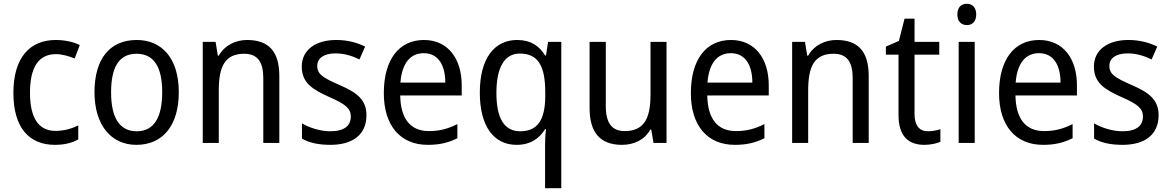

<svg xmlns="http://www.w3.org/2000/svg" viewBox="-20 -758 6204 1018"><path d="M271 10C321 10 362 0 395 -19V-93C360 -76 321 -64 274 -64C184 -64 139 -134 139 -266C139 -401 184 -471 277 -471C308 -471 347 -460 376 -448L403 -519C372 -535 325 -546 276 -546C140 -546 51 -455 51 -265C51 -78 137 10 271 10Z M928 -269C928 -448 839 -546 705 -546C562 -546 481 -446 481 -269C481 -95 569 10 703 10C845 10 928 -95 928 -269ZM569 -269C569 -400 610 -473 704 -473C798 -473 840 -400 840 -269C840 -138 798 -62 705 -62C611 -62 569 -138 569 -269Z M1290 -546C1229 -546 1171 -518 1140 -463H1135L1123 -536H1055V0H1140V-278C1140 -408 1174 -473 1275 -473C1345 -473 1376 -430 1376 -345V0H1461V-355C1461 -487 1403 -546 1290 -546Z M1923 -147C1923 -231 1870 -268 1781 -307C1692 -346 1662 -364 1662 -409C1662 -449 1697 -475 1759 -475C1804 -475 1847 -462 1886 -443L1916 -511C1871 -533 1821 -546 1763 -546C1654 -546 1580 -494 1580 -405C1580 -319 1636 -284 1727 -243C1815 -205 1840 -181 1840 -140C1840 -92 1806 -62 1732 -62C1676 -62 1618 -82 1581 -104V-23C1618 -2 1666 10 1732 10C1850 10 1923 -44 1923 -147Z M2228 -546C2096 -546 2015 -443 2015 -264C2015 -94 2101 10 2248 10C2311 10 2356 -1 2405 -25V-100C2355 -75 2311 -63 2254 -63C2157 -63 2104 -127 2102 -252H2428V-306C2428 -447 2355 -546 2228 -546ZM2227 -476C2306 -476 2341 -409 2341 -320H2103C2111 -421 2154 -476 2227 -476Z M2870 14V240H2956V-536H2886L2875 -464H2870C2840 -514 2794 -546 2722 -546C2603 -546 2524 -451 2524 -267C2524 -84 2601 10 2719 10C2792 10 2839 -23 2870 -73H2875C2871 -44 2870 -10 2870 14ZM2738 -62C2652 -62 2612 -133 2612 -265C2612 -396 2652 -474 2736 -474C2835 -474 2871 -406 2871 -267V-247C2870 -123 2831 -62 2738 -62Z M3514 -536H3429V-255C3429 -129 3394 -63 3292 -63C3224 -63 3192 -106 3192 -195V-536H3106V-186C3106 -56 3161 10 3278 10C3340 10 3398 -16 3428 -71H3433L3445 0H3514Z M3856 -546C3724 -546 3643 -443 3643 -264C3643 -94 3729 10 3876 10C3939 10 3984 -1 4033 -25V-100C3983 -75 3939 -63 3882 -63C3785 -63 3732 -127 3730 -252H4056V-306C4056 -447 3983 -546 3856 -546ZM3855 -476C3934 -476 3969 -409 3969 -320H3731C3739 -421 3782 -476 3855 -476Z M4415 -546C4354 -546 4296 -518 4265 -463H4260L4248 -536H4180V0H4265V-278C4265 -408 4299 -473 4400 -473C4470 -473 4501 -430 4501 -345V0H4586V-355C4586 -487 4528 -546 4415 -546Z M4900 -62C4855 -62 4829 -92 4829 -153V-468H4960V-536H4829V-659H4776L4746 -541L4677 -511V-468H4744V-148C4744 -30 4802 10 4881 10C4912 10 4946 3 4966 -6V-73C4949 -67 4923 -62 4900 -62Z M5107 -738C5077 -738 5056 -720 5056 -681C5056 -644 5077 -625 5107 -625C5135 -625 5156 -644 5156 -681C5156 -719 5135 -738 5107 -738ZM5148 -536H5063V0H5148Z M5490 -546C5358 -546 5277 -443 5277 -264C5277 -94 5363 10 5510 10C5573 10 5618 -1 5667 -25V-100C5617 -75 5573 -63 5516 -63C5419 -63 5366 -127 5364 -252H5690V-306C5690 -447 5617 -546 5490 -546ZM5489 -476C5568 -476 5603 -409 5603 -320H5365C5373 -421 5416 -476 5489 -476Z M6123 -147C6123 -231 6070 -268 5981 -307C5892 -346 5862 -364 5862 -409C5862 -449 5897 -475 5959 -475C6004 -475 6047 -462 6086 -443L6116 -511C6071 -533 6021 -546 5963 -546C5854 -546 5780 -494 5780 -405C5780 -319 5836 -284 5927 -243C6015 -205 6040 -181 6040 -140C6040 -92 6006 -62 5932 -62C5876 -62 5818 -82 5781 -104V-23C5818 -2 5866 10 5932 10C6050 10 6123 -44 6123 -147Z"/></svg>

Font: Noto Sans Devanagari UI SemiCondensed
Style: Regular
Weight: 400
Width: 4
Designer: Jelle Bosma - Monotype Design Team
Foundry: Monotype Imaging Inc.
Version: Version 2.004